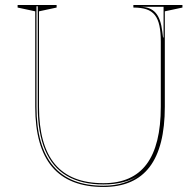

<svg xmlns="http://www.w3.org/2000/svg" viewBox="-20 -728 780 763"><path d="M391 15Q255 15 187.5 -64.5Q120 -144 120 -304V-683L50 -698V-708H205V-698L135 -683V-304Q135 -151 198.5 -75.5Q262 0 391 0Q506 0 562.5 -75.5Q619 -151 619 -304V-562Q619 -600 613.5 -626Q608 -652 595.5 -668Q583 -684 562 -691Q541 -698 510 -698V-708H705V-698L635 -683V-304Q635 -144 574.5 -64.5Q514 15 391 15ZM391 10Q435 10 470 -1Q505 -12 533 -32Q505 -13 469.5 -4Q434 5 391 5Q304 5 246 -29Q188 -63 159 -132Q130 -201 130 -304V-703H125V-304Q125 -147 191.5 -68.5Q258 10 391 10ZM536 -701Q557 -701 572.5 -695Q588 -689 598.5 -677Q609 -665 615.5 -646.5Q622 -628 625 -602L628 -579H630V-701Z"/></svg>

Font: Kalnia Glaze Thin
Style: Regular
Weight: 100
Designer: Frida Medrano
Foundry: Frida Medrano
Version: Version 1.110